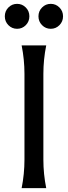

<svg xmlns="http://www.w3.org/2000/svg" viewBox="-20 -972 351 992"><path d="M91.8 0Q106.4 -73.2 106.4 -146.5V-590.8Q106.4 -664.1 91.8 -737.3H218.8Q204.1 -664.1 204.1 -590.8V-146.5Q204.1 -73.2 218.8 0ZM197.3 -842Q178.7 -860.8 178.7 -887.7Q178.7 -914.6 197.3 -933.3Q215.8 -952.1 242.2 -952.1Q268.6 -952.1 287.1 -933.3Q305.7 -914.6 305.7 -887.7Q305.7 -860.8 287.1 -842Q268.6 -823.2 242.2 -823.2Q215.8 -823.2 197.3 -842ZM23.4 -842Q4.9 -860.8 4.9 -887.7Q4.9 -914.6 23.4 -933.3Q42 -952.1 68.4 -952.1Q94.7 -952.1 113.3 -933.3Q131.8 -914.6 131.8 -887.7Q131.8 -860.8 113.3 -842Q94.7 -823.2 68.4 -823.2Q42 -823.2 23.4 -842Z"/></svg>

Font: Classica
Style: Book
Weight: 400
Version: Version 1.001